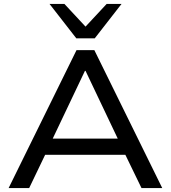

<svg xmlns="http://www.w3.org/2000/svg" viewBox="-20 -961 872 981"><path d="M24 0 371 -705H462L809 0H703L606 -200L656 -170H175L225 -200L129 0ZM414 -599 239 -231 210 -253H621L592 -231L417 -599ZM370 -765 233 -941H309L417 -825L525 -941H601L464 -765Z"/></svg>

Font: Nunito Sans 10pt SemiExpanded Medium
Style: Regular
Weight: 500
Width: 6
Designer: Vernon Adams
Foundry: Vernon Adams
Version: Version 3.101;gftools[0.9.27]